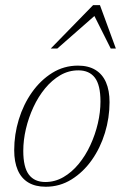

<svg xmlns="http://www.w3.org/2000/svg" viewBox="-20 -700 470 730"><path d="M276.5 -450.5Q316 -450.5 342.8 -434.2Q369.5 -418 383 -387Q396.5 -356 396.5 -311.5Q396.5 -252 379 -194.8Q361.5 -137.5 329 -91.5Q296.5 -45.5 252 -17.8Q207.5 10 154 10Q114.5 10 87.8 -6Q61 -22 47.5 -53.2Q34 -84.5 34 -129Q34 -188.5 51.5 -245.8Q69 -303 101.5 -349Q134 -395 178.5 -422.8Q223 -450.5 276.5 -450.5ZM152.5 -8Q189 -8 221 -26.5Q253 -45 279 -76.5Q305 -108 323.5 -148Q342 -188 352 -230.8Q362 -273.5 362 -314Q362 -376.5 340.8 -404.5Q319.5 -432.5 278 -432.5Q241 -432.5 209.2 -414Q177.5 -395.5 151.5 -364Q125.5 -332.5 107 -292.5Q88.5 -252.5 78.5 -209.8Q68.5 -167 68.5 -126.5Q68.5 -64 89.8 -36Q111 -8 152.5 -8ZM173 -515.5 334 -680.5H360L420.5 -515.5H401L332.5 -652H353.5L198 -515.5Z"/></svg>

Font: Newsreader 16pt 16pt ExtraLight
Style: Italic
Weight: 250
Italic angle: -17°
Version: Version 1.003